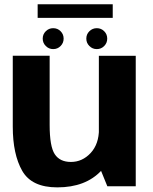

<svg xmlns="http://www.w3.org/2000/svg" viewBox="-20 -846 693 872"><path d="M467.5 0H596.5V-592.5H429V-94.5ZM205.5 -593H38V-271Q38 -145 81 -70Q124 5 240 5Q369 5 440.2 -71.2Q511.5 -147.5 511.5 -226L429.5 -260.5Q429.5 -192 391.8 -151.2Q354 -110.5 302 -110.5Q252 -110.5 228.8 -145.5Q205.5 -180.5 205.5 -279ZM221.5 -623Q241.5 -623 255.2 -637Q269 -651 269 -670.5Q269 -690.5 255.2 -704.2Q241.5 -718 221.5 -718Q202 -718 188 -704.2Q174 -690.5 174 -670.5Q174 -651 188 -637Q202 -623 221.5 -623ZM419.5 -623Q439.5 -623 453.2 -637Q467 -651 467 -670.5Q467 -690.5 453.2 -704.2Q439.5 -718 419.5 -718Q400 -718 386 -704.2Q372 -690.5 372 -670.5Q372 -651 386 -637Q400 -623 419.5 -623ZM151 -765H492V-826.5H151Z"/></svg>

Font: Anybody UltraCondensed Thin
Style: Bold
Weight: 700
Version: Version 1.111